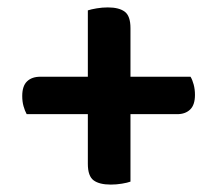

<svg xmlns="http://www.w3.org/2000/svg" viewBox="-20 -551 586 518"><path d="M332 -344H494Q499 -336 502.5 -323Q506 -310 506 -295Q506 -268 493 -255.5Q480 -243 458 -243H332V-61Q324 -58 309 -55.5Q294 -53 279 -53Q248 -53 232.5 -64.5Q217 -76 217 -109V-243H52Q47 -252 43.5 -264.5Q40 -277 40 -292Q40 -319 53 -331.5Q66 -344 89 -344H217V-523Q226 -526 241 -528.5Q256 -531 271 -531Q301 -531 316.5 -519.5Q332 -508 332 -475Z"/></svg>

Font: Baloo 2 Latin SemiBold
Style: Regular
Weight: 400
Designer: Sarang Kulkarni and Ek Type
Foundry: Ek Type
Version: Version 1.001